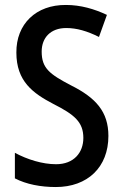

<svg xmlns="http://www.w3.org/2000/svg" viewBox="-20 -744 496 774"><path d="M417 -196C417 -294 366 -350 266 -400C180 -445 148 -469 148 -536C148 -592 184 -631 247 -631C289 -631 331 -619 379 -595L411 -684C360 -708 305 -724 246 -724C125 -725 45 -647 46 -532C46 -416 113 -368 195 -325C280 -282 316 -252 316 -188C316 -129 278 -82 206 -82C151 -82 90 -101 40 -128V-25C86 -1 144 10 205 10C333 10 417 -70 417 -196Z"/></svg>

Font: Noto Sans Tamil Condensed Medium
Style: Regular
Weight: 500
Width: 3
Designer: Jelle Bosma - Monotype Design Team
Foundry: Monotype Imaging Inc.
Version: Version 2.004